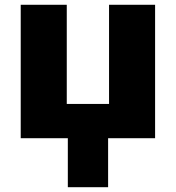

<svg xmlns="http://www.w3.org/2000/svg" viewBox="-20 -573 729 796"><path d="M261.2 0H65.9V-553.2H256.8V-142.1H432.1V-553.2H623V0H428.2V203.1H261.2Z"/></svg>

Font: Open Sans ExtraBold
Style: Regular
Weight: 800
Designer: Monotype Design Team
Foundry: Monotype Imaging Inc.
Version: Version 3.003; ttfautohint (v1.8.4)